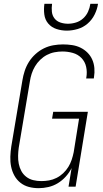

<svg xmlns="http://www.w3.org/2000/svg" viewBox="-20 -975 540 1003"><path d="M182 8Q155 8 130.5 1.5Q106 -5 86.5 -20.5Q67 -36 55 -58Q43 -80 38 -105Q33 -130 34 -157Q35 -184 39 -210L97 -555Q101 -580 109 -604.5Q117 -629 131 -651.5Q145 -674 165.5 -692.5Q186 -711 209.5 -722.5Q233 -734 258.5 -738.5Q284 -743 309 -743Q333 -743 356.5 -739.5Q380 -736 400.5 -726Q421 -716 437 -700Q453 -684 462 -663.5Q471 -643 473 -619.5Q475 -596 471 -572L470 -565H430L431 -570Q436 -599 430 -626Q424 -653 405.5 -672Q387 -691 360.5 -698.5Q334 -706 306 -706Q286 -706 265 -702Q244 -698 225 -688Q206 -678 190 -662.5Q174 -647 163 -628.5Q152 -610 145.5 -590Q139 -570 136 -549L78 -204Q75 -183 74.5 -161.5Q74 -140 78 -119.5Q82 -99 91.5 -81.5Q101 -64 117 -51.5Q133 -39 153.5 -34Q174 -29 196 -29Q216 -29 236 -32.5Q256 -36 275 -45.5Q294 -55 310 -70Q326 -85 337 -103Q348 -121 354.5 -140.5Q361 -160 365 -180L393 -355H252L258 -391H439L375 0H338L354 -97Q342 -73 323.5 -52.5Q305 -32 282 -18Q259 -4 233 2Q207 8 182 8ZM329 -815Q301 -815 275 -823.5Q249 -832 232 -852Q215 -872 211.5 -899.5Q208 -927 212 -955H252Q249 -934 251 -914Q253 -894 264.5 -879Q276 -864 295 -857.5Q314 -851 335 -851Q356 -851 377 -857.5Q398 -864 414.5 -879Q431 -894 440 -914Q449 -934 452 -955H492Q488 -927 474.5 -899.5Q461 -872 438 -852Q415 -832 386 -823.5Q357 -815 329 -815Z"/></svg>

Font: Iosevka Term Curly Extralight
Style: Italic
Weight: 200
Italic angle: -9°
Designer: Belleve Invis
Foundry: Belleve Invis
Version: Version 32.3.0